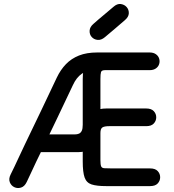

<svg xmlns="http://www.w3.org/2000/svg" viewBox="-20 -947 884 977"><path d="M167 -263Q142 -263 129.5 -249.5Q117 -236 117 -218Q117 -200 129.5 -186.5Q142 -173 167 -173Q192 -173 228.5 -173Q265 -173 305.5 -173Q346 -173 381 -173Q413 -173 437.5 -189Q462 -205 476.5 -228Q491 -251 491 -270Q491 -292 501 -298.5Q511 -305 536 -305Q550 -305 571 -305Q592 -305 617.5 -305Q643 -305 670 -305Q697 -305 724 -305Q750 -305 762.5 -318.5Q775 -332 775 -350Q775 -368 762.5 -381.5Q750 -395 724 -395Q688 -395 652 -395Q616 -395 583 -395Q550 -395 521 -395Q486 -395 458.5 -381.5Q431 -368 416 -349Q401 -330 401 -312Q401 -292 396 -281.5Q391 -271 382 -267Q373 -263 360 -263Q345 -263 313 -263Q281 -263 242.5 -263Q204 -263 167 -263ZM34 -59Q23 -37 30 -19.5Q37 -2 53 5.5Q69 13 87 7.5Q105 2 116 -21Q128 -46 140 -72Q152 -98 164.5 -124.5Q177 -151 190 -177Q231 -261 271 -345.5Q311 -430 351 -514Q369 -553 396 -571.5Q423 -590 475 -590Q495 -590 528.5 -590Q562 -590 601 -590Q640 -590 677 -590Q714 -590 741 -590Q761 -590 773.5 -599Q786 -608 790 -621.5Q794 -635 790 -648.5Q786 -662 773.5 -671Q761 -680 741 -680Q714 -680 683.5 -680Q653 -680 622.5 -680Q592 -680 564 -680Q536 -680 513 -680Q479 -680 454 -666.5Q429 -653 415 -623.5Q401 -594 401 -545Q401 -524 401 -486.5Q401 -449 401 -401.5Q401 -354 401 -304Q401 -254 401 -207.5Q401 -161 401 -126Q401 -71 410.5 -44Q420 -17 446 -8.5Q472 0 520 0Q565 0 603.5 0Q642 0 676.5 0Q711 0 744 0Q770 0 782.5 -13.5Q795 -27 795 -45Q795 -63 782.5 -76.5Q770 -90 744 -90Q710 -90 681 -90Q652 -90 621.5 -90Q591 -90 551 -90Q523 -90 510.5 -91Q498 -92 494.5 -101Q491 -110 491 -132Q491 -155 491 -194.5Q491 -234 491 -281.5Q491 -329 491 -378Q491 -427 491 -470.5Q491 -514 491 -545Q491 -570 494 -580Q497 -590 514 -590Q529 -590 556.5 -590Q584 -590 616.5 -590Q649 -590 681.5 -590Q714 -590 741 -590Q761 -590 773.5 -599Q786 -608 790 -621.5Q794 -635 790 -648.5Q786 -662 773.5 -671Q761 -680 741 -680Q705 -680 657.5 -680Q610 -680 562 -680Q514 -680 475 -680Q421 -680 382 -664.5Q343 -649 315.5 -620.5Q288 -592 269 -552Q229 -468 189 -383.5Q149 -299 108 -215Q90 -178 72 -138.5Q54 -99 34 -59ZM615 -844Q635 -861 635.5 -879.5Q636 -898 624.5 -911Q613 -924 594.5 -926.5Q576 -929 557 -912Q544 -901 531 -890Q518 -879 505.5 -868.5Q493 -858 480.5 -847.5Q468 -837 456 -826Q437 -810 436 -791Q435 -772 446.5 -759Q458 -746 476.5 -744Q495 -742 514 -758Q527 -769 540 -780Q553 -791 565.5 -801.5Q578 -812 590.5 -823Q603 -834 615 -844Z"/></svg>

Font: Tilt Neon
Style: Regular
Weight: 400
Designer: Andy Clymer
Foundry: Andy Clymer
Version: Version 1.000